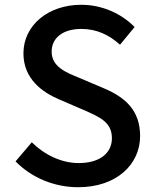

<svg xmlns="http://www.w3.org/2000/svg" viewBox="-20 -770 648 803"><path d="M307 13C468 13 566 -83 566 -201C566 -309 503 -363 416 -400L315 -443C255 -467 196 -491 196 -554C196 -613 245 -649 320 -649C385 -649 436 -624 482 -583L543 -657C487 -714 406 -750 320 -750C180 -750 78 -663 78 -547C78 -440 157 -384 228 -354L330 -310C398 -280 448 -259 448 -192C448 -130 398 -88 309 -88C238 -88 166 -122 113 -175L45 -95C112 -27 206 13 307 13Z"/></svg>

Font: Genne Gothic Medium
Style: Regular
Weight: 500
Designer: Ryoko NISHIZUKA (kana & ideographs); Paul D. Hunt (Latin, Greek & Cyrillic); Wenlong ZHANG (bopomofo); Sandoll Communica
Foundry: Adobe Systems Incorporated
Version: Version 1.004;PS 1.004;hotconv 16.6.51;makeotf.lib2.5.65220